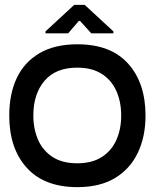

<svg xmlns="http://www.w3.org/2000/svg" viewBox="-20 -755 652 789"><path d="M298 14Q162 14 90 -65.5Q18 -145 18 -280Q18 -369 49 -434.5Q80 -500 142.5 -536.5Q205 -573 298 -573Q435 -573 506.5 -493.5Q578 -414 578 -280Q578 -193 546 -126.5Q514 -60 452 -23Q390 14 298 14ZM297 -84Q358 -84 398 -109.5Q438 -135 458 -179.5Q478 -224 478 -280Q478 -337 458 -381.5Q438 -426 398 -451.5Q358 -477 297 -477Q209 -477 163 -423Q117 -369 117 -280Q117 -225 136.5 -180.5Q156 -136 196 -110Q236 -84 297 -84ZM167 -618V-626L285 -735H328L446 -626V-618H355L309 -669H304L260 -618Z"/></svg>

Font: Darker Grotesque Light
Style: Bold
Weight: 700
Version: Version 1.000;gftools[0.9.28]